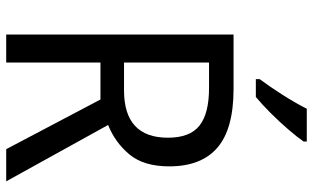

<svg xmlns="http://www.w3.org/2000/svg" viewBox="-210 -774 984 603"><g transform="rotate(90 281.5 -472.0)"><path d="M259 -714Q384 -714 443 -663.5Q502 -613 502 -512Q502 -432 464.5 -387Q427 -342 372 -320L549 0H448L292 -296H176V0H88V-714ZM256 -637H176V-370H263Q412 -370 412 -508Q412 -577 374 -607Q336 -637 256 -637ZM424 -934Q411 -915 386.5 -886.5Q362 -858 334 -830Q306 -802 284 -784H228V-796Q252 -828 278 -869Q304 -910 321 -944H424Z"/></g></svg>

Font: Noto Sans Hebrew SemiCondensed
Style: Regular
Weight: 400
Width: 4
Designer: Monotype Design Team
Foundry: Monotype Imaging Inc.
Version: Version 2.004; ttfautohint (v1.8.4.7-5d5b)